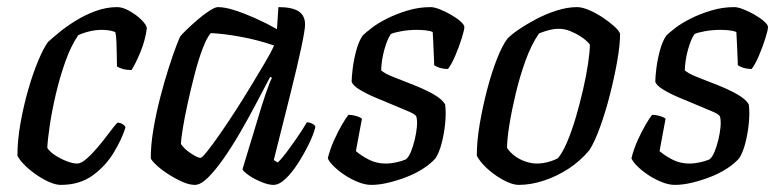

<svg xmlns="http://www.w3.org/2000/svg" viewBox="-20 -520 2185 540"><path d="M151 0Q138 0 121 -7Q104 -14 86 -26Q68 -38 52.5 -52.5Q37 -67 29 -82Q29 -125 37.5 -173Q46 -221 59 -266.5Q72 -312 87 -348Q102 -384 115 -402Q126 -412 146 -428.5Q166 -445 192.5 -461.5Q219 -478 249 -489Q279 -500 310 -500Q325 -500 344.5 -489Q364 -478 378 -464Q392 -450 393 -441Q389 -408 375.5 -375Q362 -342 350 -323Q336 -323 325.5 -326Q315 -329 309 -333Q309 -343 308.5 -362.5Q308 -382 307.5 -401.5Q307 -421 304 -430Q293 -434 283 -435Q273 -436 265 -436Q250 -436 232.5 -432Q215 -428 200 -421Q179 -390 163.5 -346Q148 -302 137 -255Q126 -208 120 -167.5Q114 -127 113 -104Q120 -93 135.5 -83Q151 -73 168 -66.5Q185 -60 197 -60Q208 -60 223.5 -73.5Q239 -87 255 -106Q271 -125 285.5 -144.5Q300 -164 310 -175Q318 -175 324.5 -171Q331 -167 333 -162Q323 -129 300 -91Q277 -53 240.5 -26.5Q204 0 151 0Z M528 0Q512 0 492 -9Q472 -18 452 -31Q432 -44 419 -56.5Q406 -69 404 -75Q404 -112 411.5 -156.5Q419 -201 430.5 -245.5Q442 -290 454 -327.5Q466 -365 475.5 -390Q485 -415 488 -419Q493 -425 507 -438.5Q521 -452 537.5 -466Q554 -480 569.5 -490Q585 -500 593 -500Q612 -500 639 -491.5Q666 -483 697.5 -469Q729 -455 759 -438L763 -500Q802 -500 820 -488Q838 -476 838 -451Q838 -436 827 -384.5Q816 -333 796 -253Q776 -173 750 -70L761 -63Q772 -73 786.5 -92.5Q801 -112 816.5 -134.5Q832 -157 843 -176Q851 -176 858.5 -172Q866 -168 867 -163Q862 -142 848.5 -114.5Q835 -87 818 -60.5Q801 -34 783 -17Q765 0 749 0Q735 0 715.5 -8Q696 -16 680.5 -26.5Q665 -37 662 -44L716 -222Q722 -241 727.5 -257Q733 -273 737.5 -284.5Q742 -296 745 -301L740 -304Q722 -270 700.5 -229Q679 -188 655.5 -147.5Q632 -107 608.5 -73.5Q585 -40 564.5 -20Q544 0 528 0ZM544 -76Q548 -76 562.5 -94Q577 -112 597.5 -141.5Q618 -171 641 -206.5Q664 -242 685.5 -277.5Q707 -313 725 -343.5Q743 -374 751 -392Q704 -408 657.5 -416.5Q611 -425 573 -427Q562 -415 550 -383.5Q538 -352 527.5 -311.5Q517 -271 508 -230Q499 -189 494 -158Q489 -127 489 -115Q498 -101 517 -88.5Q536 -76 544 -76Z M1024 0Q1007 0 987 -8Q967 -16 949 -28Q931 -40 918 -53Q905 -66 902 -75Q908 -100 919.5 -125.5Q931 -151 942.5 -170.5Q954 -190 960 -197Q967 -197 974.5 -195.5Q982 -194 988.5 -191.5Q995 -189 998 -186Q995 -170 990.5 -146.5Q986 -123 981 -95Q996 -82 1017.5 -71Q1039 -60 1065 -60Q1079 -60 1095 -63.5Q1111 -67 1122 -72Q1130 -79 1136 -94Q1142 -109 1146.5 -127.5Q1151 -146 1152.5 -163.5Q1154 -181 1151 -192Q1149 -198 1130.5 -206Q1112 -214 1086.5 -224.5Q1061 -235 1035 -246Q1009 -257 990.5 -268.5Q972 -280 969 -290Q969 -303 972 -327.5Q975 -352 982 -378Q989 -404 1000 -420Q1008 -428 1025.5 -441.5Q1043 -455 1069 -468Q1095 -481 1126.5 -490.5Q1158 -500 1191 -500Q1201 -500 1216.5 -494Q1232 -488 1248.5 -478.5Q1265 -469 1275.5 -459.5Q1286 -450 1286 -444Q1286 -436 1278.5 -412Q1271 -388 1260.5 -363.5Q1250 -339 1240 -326Q1232 -326 1224 -327.5Q1216 -329 1209.5 -332Q1203 -335 1201 -337Q1201 -350 1200 -367Q1199 -384 1198.5 -401Q1198 -418 1197 -430Q1187 -434 1174.5 -435Q1162 -436 1152 -436Q1129 -436 1107.5 -432Q1086 -428 1079 -424Q1069 -409 1061 -380.5Q1053 -352 1052 -322Q1062 -313 1087.5 -303Q1113 -293 1143.5 -281Q1174 -269 1199 -255Q1224 -241 1232 -226Q1235 -203 1232 -173Q1229 -143 1222 -116.5Q1215 -90 1205 -75Q1192 -60 1170.5 -46Q1149 -32 1123 -22Q1097 -12 1071.5 -6Q1046 0 1024 0Z M1439 0Q1426 0 1409.5 -7Q1393 -14 1375.5 -26Q1358 -38 1343.5 -52.5Q1329 -67 1321 -82Q1321 -124 1329.5 -173Q1338 -222 1350.5 -269.5Q1363 -317 1378 -355Q1393 -393 1407 -411Q1417 -422 1439 -437Q1461 -452 1488.5 -466.5Q1516 -481 1546 -490.5Q1576 -500 1603 -500Q1617 -500 1636 -492Q1655 -484 1674 -471.5Q1693 -459 1707 -446.5Q1721 -434 1724 -425Q1724 -394 1716 -348.5Q1708 -303 1695.5 -254Q1683 -205 1668 -163.5Q1653 -122 1638 -98Q1612 -67 1579 -45.5Q1546 -24 1509.5 -12Q1473 0 1439 0ZM1490 -60Q1498 -60 1508 -61.5Q1518 -63 1529 -66.5Q1540 -70 1549 -75Q1562 -90 1575 -120.5Q1588 -151 1599.5 -190Q1611 -229 1620 -268.5Q1629 -308 1634 -341.5Q1639 -375 1639 -395Q1629 -407 1614.5 -416.5Q1600 -426 1584 -432.5Q1568 -439 1551 -439Q1538 -439 1524.5 -435.5Q1511 -432 1496 -426Q1474 -394 1458 -349.5Q1442 -305 1430.5 -257Q1419 -209 1412.5 -168Q1406 -127 1406 -104Q1414 -92 1427 -82Q1440 -72 1457 -66Q1474 -60 1490 -60Z M1878 0Q1861 0 1841 -8Q1821 -16 1803 -28Q1785 -40 1772 -53Q1759 -66 1756 -75Q1762 -100 1773.5 -125.5Q1785 -151 1796.5 -170.5Q1808 -190 1814 -197Q1821 -197 1828.5 -195.5Q1836 -194 1842.5 -191.5Q1849 -189 1852 -186Q1849 -170 1844.5 -146.5Q1840 -123 1835 -95Q1850 -82 1871.5 -71Q1893 -60 1919 -60Q1933 -60 1949 -63.5Q1965 -67 1976 -72Q1984 -79 1990 -94Q1996 -109 2000.5 -127.5Q2005 -146 2006.5 -163.5Q2008 -181 2005 -192Q2003 -198 1984.5 -206Q1966 -214 1940.5 -224.5Q1915 -235 1889 -246Q1863 -257 1844.5 -268.5Q1826 -280 1823 -290Q1823 -303 1826 -327.5Q1829 -352 1836 -378Q1843 -404 1854 -420Q1862 -428 1879.5 -441.5Q1897 -455 1923 -468Q1949 -481 1980.5 -490.5Q2012 -500 2045 -500Q2055 -500 2070.5 -494Q2086 -488 2102.5 -478.5Q2119 -469 2129.5 -459.5Q2140 -450 2140 -444Q2140 -436 2132.5 -412Q2125 -388 2114.5 -363.5Q2104 -339 2094 -326Q2086 -326 2078 -327.5Q2070 -329 2063.5 -332Q2057 -335 2055 -337Q2055 -350 2054 -367Q2053 -384 2052.5 -401Q2052 -418 2051 -430Q2041 -434 2028.5 -435Q2016 -436 2006 -436Q1983 -436 1961.5 -432Q1940 -428 1933 -424Q1923 -409 1915 -380.5Q1907 -352 1906 -322Q1916 -313 1941.5 -303Q1967 -293 1997.5 -281Q2028 -269 2053 -255Q2078 -241 2086 -226Q2089 -203 2086 -173Q2083 -143 2076 -116.5Q2069 -90 2059 -75Q2046 -60 2024.5 -46Q2003 -32 1977 -22Q1951 -12 1925.5 -6Q1900 0 1878 0Z"/></svg>

Font: Texturina 12pt
Style: Italic
Weight: 400
Italic angle: -11°
Designer: Guillermo Torres Carreño
Foundry: Omnibus-Type
Version: Version 1.002